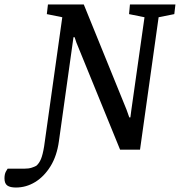

<svg xmlns="http://www.w3.org/2000/svg" viewBox="-114 -668 803 857"><path d="M-43 169Q-69 169 -81.5 160Q-94 151 -94 128Q-94 109 -87.5 97.5Q-81 86 -80 85H-8Q14 85 27.5 80.5Q41 76 48 72Q61 61 69 41.5Q77 22 83 -15L164 -591L95 -605L100 -648H260L451 -178L463 -144H468L472 -175L531 -591L462 -605L466 -648H669L664 -605L594 -591L511 0H422L227 -478L219 -502H214L149 -38Q140 28 111.5 74Q83 120 43 144.5Q3 169 -43 169Z"/></svg>

Font: Faustina Light Medium
Style: Italic
Weight: 500
Italic angle: -8°
Version: Version 1.200